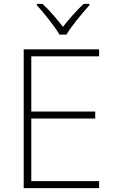

<svg xmlns="http://www.w3.org/2000/svg" viewBox="-20 -968 591 988"><path d="M286 -790H322C346 -832 403 -900 440 -941V-948H410C374 -914 333 -867 304 -830C275 -867 236 -914 199 -948H170V-941C207 -900 262 -832 286 -790ZM490 0V-36H141V-358H470V-394H141V-678H490V-714H102V0Z"/></svg>

Font: Noto Sans Arabic ExtLt
Style: Regular
Weight: 200
Designer: Monotype Design Team, Nadine Chahine, Nizar Qandah and Khaled Hosny
Foundry: Monotype Imaging Inc.
Version: Version 2.012